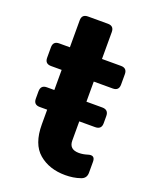

<svg xmlns="http://www.w3.org/2000/svg" viewBox="-125 -718 642 798"><g transform="rotate(20 195.5 -319.0)"><path d="M261 7Q190 7 144 -32Q98 -71 98 -158V-223H65Q38 -223 38 -250V-282Q38 -310 65 -310H98V-399H51Q24 -399 24 -426V-472Q24 -499 51 -499H98V-618Q98 -645 125 -645H213Q240 -645 240 -618V-499H324Q351 -499 351 -472V-426Q351 -399 324 -399H240V-310H310Q338 -310 338 -282V-250Q338 -223 310 -223H240V-138Q240 -99 283 -99Q301 -99 320 -105Q351 -115 351 -85V-36Q351 -12 329 -4Q312 2 295 4.5Q278 7 261 7Z"/></g></svg>

Font: Pitagon Sans
Style: Bold
Weight: 700
Designer: Travis Tran
Foundry: Pitagon
Version: Version 1.001; ttfautohint (v1.8.4.7-5d5b);gftools[0.9.26]